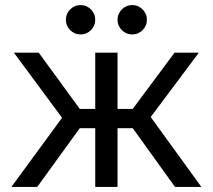

<svg xmlns="http://www.w3.org/2000/svg" viewBox="-20 -738 840 758"><path d="M25 0H127L295 -232H356V0H444V-232H504L671 0H775L575 -276L765 -530H669L504 -308H444V-530H356V-308H295L133 -530H35L225 -273ZM298 -602Q310 -602 320.5 -606.5Q331 -611 339 -619Q347 -627 351.5 -637.5Q356 -648 356 -660Q356 -672 351.5 -682.5Q347 -693 339 -701Q331 -709 320.5 -713.5Q310 -718 298 -718Q286 -718 275.5 -713.5Q265 -709 257 -701Q249 -693 244.5 -682.5Q240 -672 240 -660Q240 -648 244.5 -637.5Q249 -627 257 -619Q265 -611 275.5 -606.5Q286 -602 298 -602ZM502 -602Q514 -602 524.5 -606.5Q535 -611 543 -619Q551 -627 555.5 -637.5Q560 -648 560 -660Q560 -672 555.5 -682.5Q551 -693 543 -701Q535 -709 524.5 -713.5Q514 -718 502 -718Q490 -718 479.5 -713.5Q469 -709 461 -701Q453 -693 448.5 -682.5Q444 -672 444 -660Q444 -648 448.5 -637.5Q453 -627 461 -619Q469 -611 479.5 -606.5Q490 -602 502 -602Z"/></svg>

Font: Golos Text VF
Style: Regular
Weight: 400
Designer: A.Korolkova, Vitaly Kuzmin
Foundry: ParaType Ltd
Version: Version 2.005